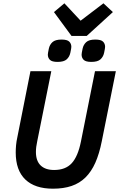

<svg xmlns="http://www.w3.org/2000/svg" viewBox="-20 -1128 720 1160"><path d="M290 -698 205 -275Q201 -257 199 -241Q197 -225 197 -210Q197 -156 225.5 -128.5Q254 -101 307 -101Q376 -101 413.5 -142Q451 -183 469 -273L554 -698H680L595 -275Q580 -199 556 -145Q532 -91 496.5 -56Q461 -21 412.5 -4.5Q364 12 300 12Q191 12 133 -43.5Q75 -99 75 -207Q75 -227 77 -250Q79 -273 85 -300L164 -698ZM412 -911 306 -1055 369 -1108 467 -1003 605 -1108 662 -1055 504 -911ZM328 -754Q294 -754 281.5 -766.5Q269 -779 269 -798Q269 -803 270.5 -811Q272 -819 275 -834Q280 -858 297 -873.5Q314 -889 352 -889Q386 -889 398.5 -876.5Q411 -864 411 -845Q411 -840 409.5 -832Q408 -824 405 -809Q400 -785 383 -769.5Q366 -754 328 -754ZM532 -754Q498 -754 485.5 -766.5Q473 -779 473 -798Q473 -803 474.5 -811Q476 -819 479 -834Q484 -858 501 -873.5Q518 -889 556 -889Q590 -889 602.5 -876.5Q615 -864 615 -845Q615 -840 613.5 -832Q612 -824 609 -809Q604 -785 587 -769.5Q570 -754 532 -754Z"/></svg>

Font: IBM Plex Sans SmBld
Style: Italic
Weight: 600
Italic angle: -11°
Designer: Mike Abbink, Paul van der Laan, Pieter van Rosmalen
Foundry: Bold Monday
Version: Version 3.005